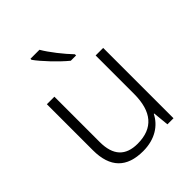

<svg xmlns="http://www.w3.org/2000/svg" viewBox="-215 -891 1027 1027"><g transform="rotate(-45 298.0 -378.0)"><path d="M259 -766H191V-758C220 -717 287 -646 336 -606H376V-615C338 -654 284 -722 259 -766ZM507 -532H450V-242C450 -107 392 -39 275 -39C185 -39 138 -87 138 -189V-532H81V-184C81 -53 145 10 268 10C359 10 420 -33 449 -91H452L461 0H507Z"/></g></svg>

Font: Noto Sans Gujarati Light
Style: Regular
Weight: 300
Designer: Jelle Bosma - Monotype Design Team, Universal Thirst
Foundry: Monotype Imaging Inc.
Version: Version 2.106